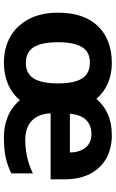

<svg xmlns="http://www.w3.org/2000/svg" viewBox="180 -776 606 1007"><g transform="rotate(90 483.5 -273.0)"><path d="M690 -556Q759 -556 811 -527Q863 -498 892 -442.5Q921 -387 921 -307V-235H575Q577 -173 612.5 -137.5Q648 -102 715 -102Q759 -102 802.5 -111.5Q846 -121 890 -142V-29Q850 -9 807 0.5Q764 10 700 10Q640 10 590.5 -11Q541 -32 506 -74Q472 -33 422 -11.5Q372 10 309 10Q233 10 174 -23Q115 -56 81 -120Q47 -184 47 -274Q47 -410 117.5 -483Q188 -556 312 -556Q369 -556 417 -535.5Q465 -515 499 -475Q532 -514 579 -535Q626 -556 690 -556ZM309 -441Q252 -441 227 -399Q202 -357 202 -274Q202 -220 212.5 -182Q223 -144 247 -124.5Q271 -105 310 -105Q349 -105 372.5 -124Q396 -143 407 -181Q418 -219 418 -273Q418 -329 407 -366Q396 -403 372 -422Q348 -441 309 -441ZM683 -449Q638 -449 610 -421.5Q582 -394 577 -336H780Q780 -385 755.5 -417Q731 -449 683 -449Z"/></g></svg>

Font: Noto Sans Symbols
Style: Bold
Weight: 700
Version: Version 2.002